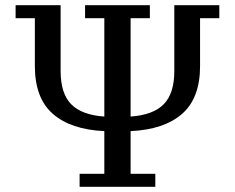

<svg xmlns="http://www.w3.org/2000/svg" viewBox="-20 -718 903 738"><path d="M286 -50H381V-214Q252 -220 183 -280.5Q114 -341 114 -464V-648H40V-698H213V-445Q213 -359 253.5 -317.5Q294 -276 381 -270V-648H307V-698H556V-648H482V-270Q569 -276 609.5 -317.5Q650 -359 650 -445V-698H823V-648H749V-464Q749 -341 680 -280.5Q611 -220 482 -214V-50H577V0H286Z"/></svg>

Font: IBM Plex Serif Text
Style: Regular
Weight: 450
Designer: Mike Abbink, Paul van der Laan, Pieter van Rosmalen
Foundry: Bold Monday
Version: Version 3.001